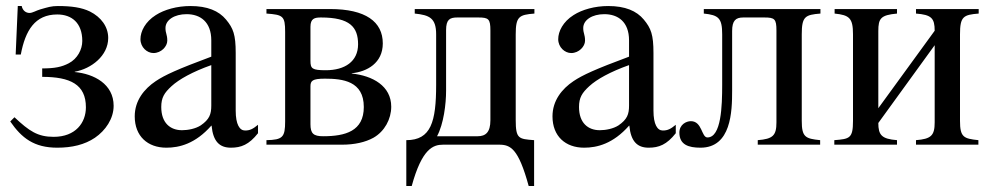

<svg xmlns="http://www.w3.org/2000/svg" viewBox="-20 -480 3290 637"><path d="M228 -242C283 -252 339 -295 339 -354C339 -391 316 -423 278 -442C251 -455 218 -460 172 -460C150 -460 139 -456 114 -449C100 -445 88 -437 78 -437C66 -437 55 -445 52 -460H39L32 -299H49C64 -379 96 -432 170 -432C218 -432 253 -404 253 -344C253 -316 237 -285 208 -270C185 -258 162 -253 120 -253V-225C213 -225 265 -200 265 -124C265 -73 231 -26 158 -26C105 -26 77 -45 28 -91L14 -77C52 -22 93 10 170 10C219 10 261 0 295 -23C330 -47 357 -86 357 -129C357 -201 292 -235 228 -241Z M681 -130C681 -101 675 -84 646 -64C629 -53 604 -48 584 -48C545 -48 515 -72 515 -125C515 -156 525 -172 549 -194C574 -217 619 -242 681 -264ZM836 -66C819 -52 809 -47 793 -47C775 -47 762 -67 762 -113V-304C762 -365 754 -386 730 -415C706 -444 668 -460 612 -460C567 -460 525 -448 497 -430C462 -408 446 -376 446 -350C446 -323 468 -304 489 -304C515 -304 535 -326 535 -345C535 -366 529 -369 529 -387C529 -414 559 -433 599 -433C644 -433 681 -408 681 -346V-292C568 -250 527 -231 497 -211C458 -185 427 -146 427 -94C427 -28 470 10 532 10C575 10 628 -3 681 -63H682C687 -10 709 10 746 10C780 10 806 0 836 -38Z M1010 -193C1010 -212 1016 -219 1058 -219C1117 -219 1187 -211 1187 -125C1187 -45 1126 -28 1052 -28C1020 -28 1010 -37 1010 -68ZM1010 -391C1010 -419 1024 -422 1045 -422C1141 -422 1168 -390 1168 -333C1168 -276 1124 -247 1061 -247C1016 -247 1010 -252 1010 -278ZM1147 -237C1198 -242 1250 -271 1250 -336C1250 -408 1193 -450 1075 -450H864V-435C919 -431 926 -427 926 -374V-77C926 -25 918 -16 864 -15V0H1115C1156 0 1192 -8 1219 -23C1256 -44 1278 -85 1278 -126C1278 -195 1216 -229 1147 -236Z M1607 -81C1607 -41 1591 -28 1565 -28H1430C1452 -69 1460 -135 1460 -179V-380C1460 -415 1472 -422 1497 -422H1567C1601 -422 1607 -417 1607 -379ZM1753 -450H1356V-435C1405 -430 1427 -420 1427 -366V-199C1427 -76 1410 -15 1328 -15V137H1346C1380 13 1417 0 1450 0H1636C1674 0 1700 13 1734 137H1752V-15C1701 -19 1691 -19 1691 -82V-366C1691 -425 1702 -431 1753 -435Z M2067 -130C2067 -101 2061 -84 2032 -64C2015 -53 1990 -48 1970 -48C1931 -48 1901 -72 1901 -125C1901 -156 1911 -172 1935 -194C1960 -217 2005 -242 2067 -264ZM2222 -66C2205 -52 2195 -47 2179 -47C2161 -47 2148 -67 2148 -113V-304C2148 -365 2140 -386 2116 -415C2092 -444 2054 -460 1998 -460C1953 -460 1911 -448 1883 -430C1848 -408 1832 -376 1832 -350C1832 -323 1854 -304 1875 -304C1901 -304 1921 -326 1921 -345C1921 -366 1915 -369 1915 -387C1915 -414 1945 -433 1985 -433C2030 -433 2067 -408 2067 -346V-292C1954 -250 1913 -231 1883 -211C1844 -185 1813 -146 1813 -94C1813 -28 1856 10 1918 10C1961 10 2014 -3 2067 -63H2068C2073 -10 2095 10 2132 10C2166 10 2192 0 2222 -38Z M2702 -450H2315V-435C2364 -430 2376 -420 2376 -366V-199C2376 -128 2373 -24 2327 -24C2307 -24 2310 -78 2272 -78C2257 -78 2234 -67 2234 -40C2234 0 2264 10 2304 10C2406 10 2409 -110 2409 -179V-377C2409 -412 2421 -422 2446 -422H2516C2550 -422 2556 -417 2556 -379V-74C2556 -30 2544 -19 2494 -15V0H2701V-15C2652 -20 2640 -25 2640 -79V-366C2640 -425 2651 -431 2702 -435Z M3227 -450H3019V-435C3070 -431 3081 -420 3081 -378L2894 -121V-377C2894 -419 2902 -430 2956 -435V-450H2749V-435C2798 -430 2810 -420 2810 -366V-79C2810 -21 2799 -19 2748 -15V0H2956V-15C2905 -19 2894 -32 2894 -72L3081 -330V-74C3081 -30 3069 -19 3019 -15V0H3226V-15C3177 -20 3165 -25 3165 -79V-366C3165 -425 3176 -431 3227 -435Z"/></svg>

Font: XITS
Style: Regular
Weight: 400
Designer: MicroPress Inc., with final additions and corrections provided by Coen Hoffman, Elsevier (retired)
Version: Version 1.302